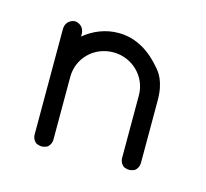

<svg xmlns="http://www.w3.org/2000/svg" viewBox="-49 -280 359 335"><g transform="rotate(15 130.0 -113.0)"><path d="M129 -226C105 -226 84 -217 67 -203V-207C67 -214 64 -220 59 -223C56 -225 53 -226 50 -226C47 -226 44 -225 41 -223C36 -220 33 -214 33 -207V-150V-130V-17C33 -11 36 -5 41 -2C44 -1 47 0 50 0C53 0 56 -1 59 -2C64 -5 67 -11 67 -17V-130C67 -164 94 -191 129 -191C163 -191 191 -164 191 -130V-17C191 -11 194 -5 199 -2C202 -1 205 0 208 0C211 0 214 -1 217 -2C222 -5 225 -11 225 -17V-130C225 -164 213 -178 208 -184C188 -208 162 -226 129 -226Z"/></g></svg>

Font: LetsTrace
Style: basic
Weight: 500
Version: Version 002.000